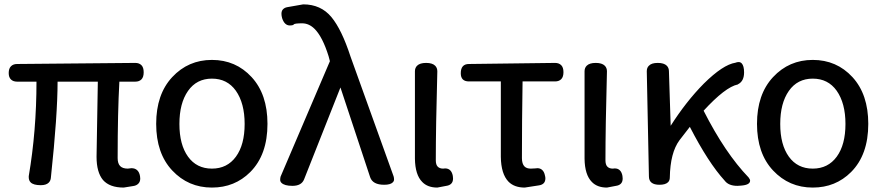

<svg xmlns="http://www.w3.org/2000/svg" viewBox="-20 -804 4005 871"><path d="M576.2 -41Q592.8 -41 602.5 -31.7Q612.3 -22.5 615.2 -4.9Q616.2 1 616.2 5.9Q616.2 20.5 607.4 29.3Q598.6 38.1 584 40L541 46.9Q477.5 46.9 447.3 12.7Q418 -22.5 418 -92.8L423.8 -433.6H241.2Q241.2 -282.2 210.9 1Q210 15.6 201.2 24.4Q189.5 36.1 165 36.1Q131.8 36.1 119.1 23.4Q110.4 14.6 110.4 0Q110.4 -2.9 110.4 -4.9Q145.5 -210.9 145.5 -433.6H57.6Q40 -433.6 29.8 -443.4Q19.5 -453.1 19.5 -472.7Q19.5 -493.2 29.8 -503.4Q40 -513.7 57.6 -513.7L593.8 -518.6Q611.3 -518.6 621.6 -508.3Q631.8 -498 631.8 -476.1Q631.8 -454.1 621.6 -443.8Q611.3 -433.6 593.8 -433.6H521.5Q513.7 -293 513.7 -86.9Q513.7 -62.5 524.9 -50.8Q536.1 -39.1 559.6 -39.1Q572.3 -41 576.2 -41Z M941.4 -532.2Q1049.8 -532.2 1121.6 -454.1Q1193.4 -376 1193.4 -242.2Q1193.4 -101.6 1115.2 -23.4Q1044.9 46.9 941.4 46.9Q834 46.9 761.2 -30.8Q688.5 -108.4 688.5 -242.2Q688.5 -376 761.2 -454.1Q834 -532.2 941.4 -532.2ZM941.4 -39.1Q1010.7 -39.1 1050.3 -93.3Q1089.8 -147.5 1089.8 -241.7Q1089.8 -335.9 1049.8 -392.6Q1010.7 -447.3 941.4 -447.3Q872.1 -447.3 833 -391.6Q793.9 -335.9 793.9 -241.7Q793.9 -147.5 833 -93.3Q872.1 -39.1 941.4 -39.1Z M1306.6 39.1Q1270.5 39.1 1256.8 25.4Q1251 19.5 1251 11.7Q1251 3.9 1252.9 -2.9L1476.6 -526.4L1470.7 -548.8Q1443.4 -636.7 1407.2 -672.9Q1381.8 -698.2 1350.6 -698.2Q1317.4 -698.2 1312.5 -693.4Q1311.5 -691.4 1309.6 -690.4Q1301.8 -688.5 1294.9 -688.5Q1270.5 -688.5 1259.8 -721.7Q1256.8 -732.4 1256.8 -741.2Q1256.8 -754.9 1264.2 -762.2Q1271.5 -769.5 1283.2 -771.5Q1355.5 -784.2 1355.5 -784.2Q1435.5 -784.2 1483.4 -726.6Q1530.3 -669.9 1570.3 -546.9L1765.6 -3.9Q1767.6 2.9 1767.6 10.3Q1767.6 17.6 1761.7 23.4Q1751 34.2 1722.7 34.2Q1670.9 34.2 1659.2 0L1524.4 -407.2L1359.4 9.8Q1347.7 39.1 1306.6 39.1Z M1954.1 -505.9Q1963.9 -496.1 1963.9 -480.5Q1957 -226.6 1957 -77.1Q1957 -56.6 1965.8 -47.9Q1974.6 -39.1 1990.2 -39.1Q1995.1 -40 1999 -40Q2013.7 -40 2022.5 -31.2Q2031.2 -22.5 2034.2 -5.9Q2035.2 1 2035.2 5.9Q2035.2 20.5 2027.3 28.8Q2019.5 37.1 2004.9 39.1L1963.9 46.9Q1919.9 46.9 1895.5 21.5Q1863.3 -10.7 1862.3 -84V-480.5Q1862.3 -496.1 1872.1 -505.9Q1884.8 -518.6 1913.1 -518.6Q1941.4 -518.6 1954.1 -505.9Z M2070.3 -471.7Q2070.3 -513.7 2107.4 -513.7L2498 -518.6Q2515.6 -518.6 2525.9 -508.3Q2536.1 -498 2536.1 -476.6Q2536.1 -455.1 2525.9 -444.8Q2515.6 -434.6 2498 -434.6H2350.6Q2347.7 -252.9 2347.7 -86.9Q2347.7 -60.5 2359.4 -48.8Q2369.1 -39.1 2387.7 -39.1L2407.2 -40Q2413.1 -41 2418 -41Q2431.6 -41 2440.4 -32.2Q2449.2 -23.4 2452.1 -7.8Q2454.1 -1 2454.1 4.9Q2454.1 19.5 2446.3 27.3Q2438.5 35.2 2423.8 37.1Q2360.4 46.9 2360.4 46.9Q2313.5 46.9 2287.1 20.5Q2252.9 -14.6 2252 -92.8V-434.6H2107.4Q2088.9 -434.6 2079.6 -443.8Q2070.3 -453.1 2070.3 -471.7Z M2723.6 -505.9Q2733.4 -496.1 2733.4 -480.5Q2726.6 -226.6 2726.6 -77.1Q2726.6 -56.6 2735.4 -47.9Q2744.1 -39.1 2759.8 -39.1Q2764.6 -40 2768.6 -40Q2783.2 -40 2792 -31.2Q2800.8 -22.5 2803.7 -5.9Q2804.7 1 2804.7 5.9Q2804.7 20.5 2796.9 28.8Q2789.1 37.1 2774.4 39.1L2733.4 46.9Q2689.5 46.9 2665 21.5Q2632.8 -10.7 2631.8 -84V-480.5Q2631.8 -496.1 2641.6 -505.9Q2654.3 -518.6 2682.6 -518.6Q2710.9 -518.6 2723.6 -505.9Z M3010.7 22.5Q2999 34.2 2971.7 34.2Q2923.8 34.2 2923.8 -3.9L2914.1 -480.5Q2914.1 -497.1 2923.8 -505.9Q2935.5 -518.6 2963.9 -518.6Q2992.2 -518.6 3004.9 -505.9Q3014.6 -496.1 3014.6 -480.5L3022.5 -233.4Q3092.8 -343.8 3172.9 -424.8Q3259.8 -510.7 3316.4 -519.5Q3323.2 -522.5 3331.1 -522.5Q3338.9 -522.5 3344.7 -516.6Q3355.5 -504.9 3355.5 -475.6Q3355.5 -435.5 3328.1 -421.9Q3328.1 -420.9 3327.1 -420.9Q3270.5 -409.2 3171.9 -301.8Q3269.5 -109.4 3376 1Q3382.8 9.8 3382.8 15.6Q3382.8 35.2 3340.8 38.1Q3333 39.1 3325.2 39.1Q3285.2 39.1 3267.6 15.6Q3193.4 -65.4 3109.4 -228.5L3062.5 -168Q3020.5 -111.3 3018.6 1Q3018.6 14.6 3010.7 22.5Z M3667 -532.2Q3775.4 -532.2 3847.2 -454.1Q3918.9 -376 3918.9 -242.2Q3918.9 -101.6 3840.8 -23.4Q3770.5 46.9 3667 46.9Q3559.6 46.9 3486.8 -30.8Q3414.1 -108.4 3414.1 -242.2Q3414.1 -376 3486.8 -454.1Q3559.6 -532.2 3667 -532.2ZM3667 -39.1Q3736.3 -39.1 3775.9 -93.3Q3815.4 -147.5 3815.4 -241.7Q3815.4 -335.9 3775.4 -392.6Q3736.3 -447.3 3667 -447.3Q3597.7 -447.3 3558.6 -391.6Q3519.5 -335.9 3519.5 -241.7Q3519.5 -147.5 3558.6 -93.3Q3597.7 -39.1 3667 -39.1Z"/></svg>

Font: TaiwanPearl
Style: Regular
Weight: 400
Version: Version 2.102